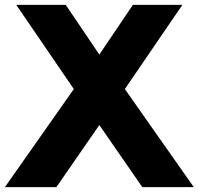

<svg xmlns="http://www.w3.org/2000/svg" viewBox="-46 -770 817 790"><path d="M-25.9 0 257.7 -403.6 20.9 -750H224.5L362.7 -545.5L500.9 -750H704.5L467.7 -403.6L751.4 0H539.5L362.7 -255.5L185.9 0Z"/></svg>

Font: Spartan ExtBd
Style: Regular
Weight: 800
Designer: Matt Bailey, Mirko Velimirovic
Foundry: Matt Bailey
Version: Version 1.005